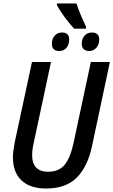

<svg xmlns="http://www.w3.org/2000/svg" viewBox="-20 -1069 649 1099"><path d="M54 -168Q54 -201 64 -253L163 -714H272L173 -251Q164 -212 164 -179Q164 -134 187 -110Q210 -86 255 -86Q316 -86 348.5 -124Q381 -162 400 -246L500 -714H609L507 -234Q482 -115 419.5 -52.5Q357 10 244 10Q152 10 103 -36.5Q54 -83 54 -168ZM306 -1040V-1049H418Q433 -999 472 -917V-905H404Q378 -933 349 -972.5Q320 -1012 306 -1040ZM277 -818Q277 -847 293 -865Q309 -883 336 -883Q355 -883 365.5 -873Q376 -863 376 -844Q376 -814 360.5 -795.5Q345 -777 320 -777Q277 -777 277 -818ZM448 -818Q448 -847 464 -865Q480 -883 507 -883Q526 -883 537 -873Q548 -863 548 -844Q548 -814 531.5 -795.5Q515 -777 491 -777Q471 -777 459.5 -787.5Q448 -798 448 -818Z"/></svg>

Font: Noto Sans UI NarrowMedium
Style: Italic
Weight: 500
Width: 4
Italic angle: -12°
Designer: Monotype Design Team
Foundry: Monotype Imaging Inc.
Version: Version 1.001